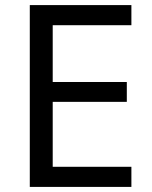

<svg xmlns="http://www.w3.org/2000/svg" viewBox="-20 -734 596 754"><path d="M496 0H97V-714H496V-635H187V-412H478V-334H187V-79H496Z"/></svg>

Font: Noto Sans Ambassadori
Style: Regular
Weight: 400
Designer: Monotype Design Team
Foundry: Monotype Imaging Inc.
Version: Version 2.013